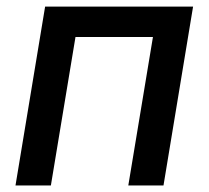

<svg xmlns="http://www.w3.org/2000/svg" viewBox="-20 -566 637 586"><path d="M569.3 -545.9 479 0H371.6L446.8 -453.1H210.4L135.3 0H27.3L117.7 -545.9Z"/></svg>

Font: Inter Medium
Style: Italic
Weight: 500
Italic angle: -9.3988°
Designer: Rasmus Andersson
Foundry: rsms
Version: Version 4.001;git-66647c0bb